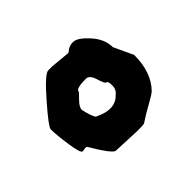

<svg xmlns="http://www.w3.org/2000/svg" viewBox="-63 -771 301 301"><g transform="rotate(-45 87.5 -621.0)"><path d="M110 -600Q117 -605 117 -614.5Q117 -624 114 -624Q111 -624 107 -637.5Q103 -651 95 -651Q73 -651 73 -645Q73 -644 64.5 -635.5Q56 -627 56 -621Q60 -603 64 -598Q80 -590 91.5 -591Q103 -592 110 -600ZM160 -656 175 -624Q175 -585 154 -564Q151 -561 136.5 -553Q122 -545 110 -537Q108 -536 95 -536L48 -538Q41 -540 21 -574Q20 -575 18 -575L11 -574Q7 -574 3.5 -597.5Q0 -621 0 -634Q0 -639 27 -670Q54 -701 62 -702H72L104 -699L106 -700Q112 -706 121.5 -706Q131 -706 145.5 -690Q160 -674 160 -656Z"/></g></svg>

Font: Piedra
Style: Regular
Weight: 400
Designer: Angel Koziupa & Ale Paul
Foundry: Angel Koziupa and Alejandro Paul
Version: Version 1.000